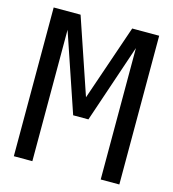

<svg xmlns="http://www.w3.org/2000/svg" viewBox="-109 -819 819 909"><g transform="rotate(15 301.0 -364.5)"><path d="M42 -729H173.8L299.8 -357.9L426.8 -729H559.1V0H467.8V-644L337.9 -259.8H263.2L132.8 -644V0H42Z"/></g></svg>

Font: Vazir Code Hack
Style: Code-Hack
Weight: 400
Foundry: DejaVu fonts team - Redesigned by Saber Rastikerdar
Version: Version 1.1.2